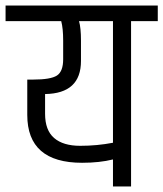

<svg xmlns="http://www.w3.org/2000/svg" viewBox="-44 -670 587 690"><path d="M183 -524Q183 -568 176 -594H-24V-650H523V-594H427V0H362V-97Q314 -85 251 -85Q54 -85 54 -257V-384H75Q138 -384 160.5 -398.5Q183 -413 183 -457ZM247 -524V-451Q247 -334 118 -332V-261Q118 -202 150.5 -174Q183 -146 244 -146Q305 -146 362 -157V-594H240Q247 -570 247 -524Z"/></svg>

Font: Khand
Style: Regular
Weight: 400
Designer: Devanagari: Sanchit Sawaria, Jyotish Sonowal; Latin: Satya Rajpurohit
Foundry: Indian Type Foundry
Version: Version 1.101;PS 1.0;hotconv 1.0.78;makeotf.lib2.5.61930; tt